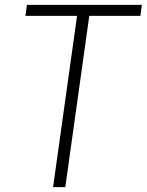

<svg xmlns="http://www.w3.org/2000/svg" viewBox="-20 -765 600 785"><path d="M197 0H247L345 -700H554L560 -745H90L84 -700H295Z"/></svg>

Font: Mluvka ExtraLight
Style: Italic
Weight: 200
Italic angle: -8°
Designer: Modified by Jiří Krblich, Original typeface by Gumpita Rahayu
Foundry: Gumpita Rahayu & Jiří Krblich
Version: Version 2.000;Glyphs 3.1.1 (3134)